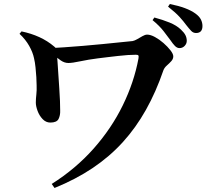

<svg xmlns="http://www.w3.org/2000/svg" viewBox="-20 -864 1040 954"><path d="M872 -625Q860 -625 849.5 -635.5Q839 -646 827 -664Q813 -683 793 -709Q773 -735 738 -764L747 -777Q788 -766 822.5 -752Q857 -738 879 -717Q895 -702 901.5 -689Q908 -676 908 -661Q908 -647 897.5 -636Q887 -625 872 -625ZM237 50Q357 -26 445.5 -126Q534 -226 590 -340.5Q646 -455 668 -573Q670 -585 667.5 -588.5Q665 -592 655 -592Q638 -592 615 -590.5Q592 -589 566.5 -586Q541 -583 515 -580Q489 -577 466 -574Q419 -568 379 -559.5Q339 -551 320 -551Q300 -551 281.5 -564Q263 -577 232 -602V-625Q257 -626 299 -629Q341 -632 391 -636Q441 -640 490 -645Q539 -650 579 -654Q619 -658 639 -660Q649 -662 662 -669.5Q675 -677 688 -684.5Q701 -692 711 -692Q728 -692 750 -680Q772 -668 792.5 -650Q813 -632 827 -614Q841 -596 841 -584Q841 -571 831 -560Q821 -549 809 -538.5Q797 -528 792 -515Q755 -407 705 -318Q655 -229 590 -157.5Q525 -86 441 -29.5Q357 27 251 70ZM230 -255Q208 -255 191.5 -272.5Q175 -290 166.5 -313.5Q158 -337 158 -354Q158 -372 160.5 -393.5Q163 -415 162 -440Q162 -458 160.5 -481Q159 -504 156.5 -529Q154 -554 149 -575Q143 -604 125 -636Q107 -668 77 -696L87 -708Q135 -698 175.5 -679.5Q216 -661 249 -633Q261 -624 261.5 -612.5Q262 -601 263 -594Q264 -581 266 -554Q268 -527 270 -493.5Q272 -460 274.5 -426Q277 -392 278 -362.5Q279 -333 279 -315Q280 -291 271 -273Q262 -255 230 -255ZM954 -700Q940 -700 930 -710.5Q920 -721 905 -740Q892 -758 872.5 -779.5Q853 -801 815 -831L824 -844Q910 -827 952 -796Q971 -782 978.5 -766.5Q986 -751 986 -735Q986 -700 954 -700Z"/></svg>

Font: Noto Serif TC
Style: Bold
Weight: 700
Designer: Ryoko NISHIZUKA 西塚涼子 (kana & ideographs); Frank Grießhammer (Latin, Greek & Cyrillic); Wenlong ZHANG 张文龙 (bopomofo); San
Foundry: Adobe
Version: Version 2.002-H1;hotconv 1.1.0;makeotfexe 2.6.0